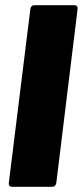

<svg xmlns="http://www.w3.org/2000/svg" viewBox="-20 -720 319 740"><path d="M14 -15 97 -685Q98 -692 102 -696Q106 -700 113 -700H266Q273 -700 276.5 -696Q280 -692 279 -685L197 -15Q196 -8 191.5 -4Q187 0 180 0H27Q20 0 16.5 -4Q13 -8 14 -15Z"/></svg>

Font: Barlow Black
Style: Italic
Weight: 900
Italic angle: -7°
Designer: Jeremy Tribby
Foundry: Tribby Type
Version: Version 1.408